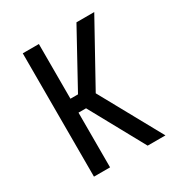

<svg xmlns="http://www.w3.org/2000/svg" viewBox="-171 -863 942 991"><g transform="rotate(-30 300.0 -367.5)"><path d="M104 0V-735H200V-409H245L424 -735H530L327 -368L530 0H424L245 -326H200V0Z"/></g></svg>

Font: Iosevka Custom Medium Extended
Style: Regular
Weight: 500
Width: 7
Monospace: yes
Designer: Belleve Invis
Foundry: Belleve Invis
Version: Version 11.2.4; ttfautohint (v1.8.4)